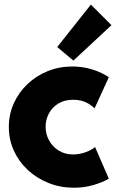

<svg xmlns="http://www.w3.org/2000/svg" viewBox="-20 -832 518 857"><path d="M309.6 5.9Q250 5.9 197.5 -14.9Q145 -35.6 105 -72.5Q64.9 -109.4 42.2 -158.7Q19.5 -208 19.5 -265.6Q19.5 -321.8 41.5 -370.6Q63.5 -419.4 102.5 -456.5Q141.6 -493.7 192.9 -514.4Q244.1 -535.2 302.7 -535.2Q347.7 -535.2 389.6 -522.7Q431.6 -510.3 465.8 -487.3L402.3 -348.6Q389.2 -360.8 374.8 -369.4Q360.4 -377.9 343.8 -382.3Q327.1 -386.7 307.6 -386.7Q267.1 -386.7 239.5 -369.4Q211.9 -352.1 197.8 -324.7Q183.6 -297.4 183.6 -266.6Q183.6 -232.4 199.5 -204.3Q215.3 -176.3 242.9 -159.4Q270.5 -142.6 305.7 -142.6Q335.9 -142.6 364 -153.3Q392.1 -164.1 404.3 -175.8L465.8 -34.2Q438 -18.1 397.2 -6.1Q356.4 5.9 309.6 5.9ZM307.6 -561.5 235.4 -622.1 385.7 -811.5 477.5 -719.7Z"/></svg>

Font: Reddit Sans Black
Style: Regular
Weight: 900
Version: Version 1.014